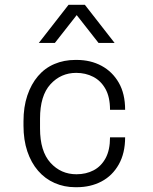

<svg xmlns="http://www.w3.org/2000/svg" viewBox="-20 -771 640 801"><path d="M294 10Q248 10 208 -7.5Q168 -25 139 -58.5Q110 -92 94 -139.5Q78 -187 78 -247V-265Q78 -325 94 -372.5Q110 -420 138.5 -453.5Q167 -487 207 -504Q247 -521 294 -521H300Q358 -521 403.5 -496.5Q449 -472 475.5 -426Q502 -380 502 -313H439Q439 -366 420 -400Q401 -434 369 -450.5Q337 -467 298 -467Q234 -467 190.5 -419.5Q147 -372 147 -276V-235Q147 -140 190.5 -92Q234 -44 299 -44Q339 -44 370.5 -60.5Q402 -77 420.5 -111Q439 -145 439 -198H502Q502 -132 475.5 -85Q449 -38 403.5 -14Q358 10 300 10ZM142 -592 266 -751H334L458 -592H391L300 -708L209 -592Z"/></svg>

Font: Chivo Mono Medium ExtraLight
Style: Regular
Weight: 250
Monospace: yes
Version: Version 1.008